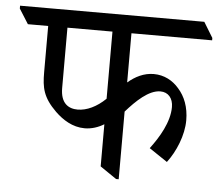

<svg xmlns="http://www.w3.org/2000/svg" viewBox="-87 -676 839 735"><g transform="rotate(5 333.0 -308.5)"><path d="M248 -177C275 -177 301 -186 322 -199V-37L385 6H395V-254C433 -297 480 -343 525 -343C555 -343 574 -321 574 -287C574 -229 537 -168 503 -123L573 -76C606 -119 633 -184 633 -241C633 -292 617 -332 591 -361C567 -389 534 -407 494 -407C456 -407 423 -390 395 -366V-555H705V-564L669 -623H-39V-612L-3 -555H75V-377C75 -318 82 -281 134 -230C163 -202 201 -177 248 -177ZM149 -323V-555H322V-297C288 -264 250 -246 215 -246C180 -246 149 -264 149 -323Z"/></g></svg>

Font: Noto Serif Devanagari SemiCondensed
Style: Regular
Weight: 400
Width: 4
Designer: Universal Thirst, Indian Type Foundry and the Monotype Design Team
Foundry: Monotype Imaging Inc.
Version: Version 2.004